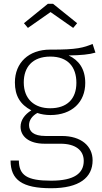

<svg xmlns="http://www.w3.org/2000/svg" viewBox="-20 -795 541 1018"><path d="M128 -647 248 -731 368 -647 389 -672 261 -775H234L107 -672ZM471 -562C424 -543 390 -531 246 -532C132 -532 59 -462 59 -358C59 -287 87 -241 146 -210C111 -188 89 -158 89 -123C89 -73 132 -33 216 -33H301C378 -33 424 0 424 58C424 123 375 163 251 163C122 163 81 134 80 56H36C36 159 98 203 251 203C400 203 471 147 471 55C471 -21 410 -74 308 -74H222C156 -74 134 -99 134 -132C134 -158 151 -181 178 -196C198 -189 222 -185 247 -185C362 -185 432 -254 432 -355C432 -431 397 -476 344 -501C409 -502 453 -506 486 -516ZM247 -495C340 -495 385 -440 385 -356C385 -270 335 -221 246 -221C163 -221 106 -269 106 -358C106 -438 151 -495 247 -495Z"/></svg>

Font: Fira Sans ExtraLight
Style: Regular
Weight: 200
Designer: bBox Type GmbH & Carrois Corporate GbR & Edenspiekermann AG
Foundry: bBox Type GmbH & Carrois Corporate GbR & Edenspiekermann AG
Version: Version 4.300;PS 004.300;hotconv 1.0.88;makeotf.lib2.5.64775